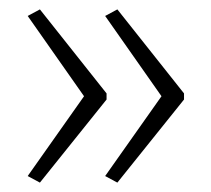

<svg xmlns="http://www.w3.org/2000/svg" viewBox="-20 -573 450 409"><path d="M372 -361V-374L230 -553L204 -539L324 -368L204 -198L230 -184ZM207 -361V-374L65 -553L39 -539L159 -368L39 -198L65 -184Z"/></svg>

Font: Noto Sans Kannada UI ExtraCondensed ExtraLight
Style: Regular
Weight: 200
Width: 2
Designer: Jelle Bosma - Monotype Design Team
Foundry: Monotype Imaging Inc.
Version: Version 2.005